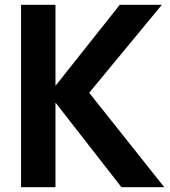

<svg xmlns="http://www.w3.org/2000/svg" viewBox="-20 -783 710 803"><path d="M212 0H68V-763H212V-424L481 -763H657L353 -395L667 0H488L212 -354Z"/></svg>

Font: Open Sauce One
Style: Bold
Weight: 700
Designer: Alfredo Marco Pradil
Foundry: Creative Sauce Fz LLC
Version: Version 1.477